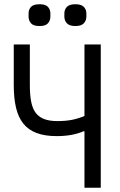

<svg xmlns="http://www.w3.org/2000/svg" viewBox="-20 -887 568 907"><path d="M167 -764Q138 -764 126.5 -777Q115 -790 115 -809V-823Q115 -842 126.5 -854.5Q138 -867 167 -867Q195 -867 206.5 -854.5Q218 -842 218 -823V-809Q218 -790 206.5 -777Q195 -764 167 -764ZM336 -764Q308 -764 296 -777Q284 -790 284 -809V-823Q284 -842 296 -854.5Q308 -867 336 -867Q364 -867 376 -854.5Q388 -842 388 -823V-809Q388 -790 376 -777Q364 -764 336 -764ZM379 -267H375Q350 -256 318 -250Q286 -244 248 -244Q191 -244 152 -259Q113 -274 89.5 -304Q66 -334 55.5 -379Q45 -424 45 -485V-677H121V-485Q121 -438 127.5 -405.5Q134 -373 149 -353.5Q164 -334 189 -324.5Q214 -315 250 -315Q291 -315 320.5 -321Q350 -327 379 -339V-677H456V0H379Z"/></svg>

Font: PlemolJP
Style: Regular
Weight: 400
Monospace: yes
Version: v2.0.4; ttfautohint (v1.8.4.7-5d5b-dirty) -l 6 -r 45 -G 200 